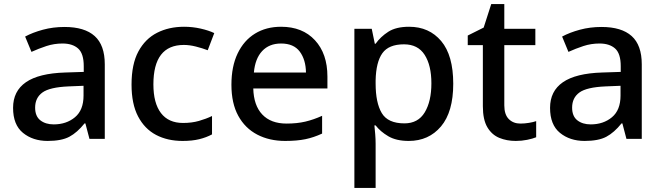

<svg xmlns="http://www.w3.org/2000/svg" viewBox="-20 -680 3240 940"><path d="M296 -548Q394 -548 443.5 -503.5Q493 -459 493 -365V0H418L398 -76H394Q358 -31 319.5 -10.5Q281 10 213 10Q141 10 92.5 -29.5Q44 -69 44 -152Q44 -234 107 -277.5Q170 -321 299 -325L390 -328V-356Q390 -418 362.5 -442.5Q335 -467 286 -467Q245 -467 207 -454.5Q169 -442 134 -426L103 -501Q140 -521 190 -534.5Q240 -548 296 -548ZM316 -257Q223 -253 187.5 -227Q152 -201 152 -153Q152 -111 177.5 -91Q203 -71 243 -71Q305 -71 347 -106Q389 -141 389 -212V-260Z M874 10Q800 10 744 -19.5Q688 -49 656 -110Q624 -171 624 -266Q624 -366 657.5 -428Q691 -490 749 -519.5Q807 -549 881 -549Q923 -549 962.5 -540Q1002 -531 1029 -518L997 -434Q971 -444 939.5 -452Q908 -460 880 -460Q731 -460 731 -267Q731 -175 768 -126.5Q805 -78 876 -78Q919 -78 954 -88Q989 -98 1018 -112V-22Q990 -7 955.5 1.5Q921 10 874 10Z M1356 -549Q1461 -549 1522 -483Q1583 -417 1583 -305V-247H1220Q1222 -164 1264 -119.5Q1306 -75 1383 -75Q1434 -75 1474.5 -84.5Q1515 -94 1557 -113V-26Q1516 -7 1475 1.5Q1434 10 1376 10Q1299 10 1239.5 -21Q1180 -52 1146.5 -113Q1113 -174 1113 -265Q1113 -355 1143.5 -418.5Q1174 -482 1228.5 -515.5Q1283 -549 1356 -549ZM1356 -467Q1298 -467 1263.5 -430Q1229 -393 1223 -325H1478Q1477 -388 1447.5 -427.5Q1418 -467 1356 -467Z M1983 -549Q2081 -549 2140 -479Q2199 -409 2199 -270Q2199 -132 2139 -61Q2079 10 1981 10Q1920 10 1881 -13Q1842 -36 1819 -66H1813Q1815 -48 1817 -23Q1819 2 1819 23V240H1715V-539H1800L1815 -466H1819Q1843 -500 1881 -524.5Q1919 -549 1983 -549ZM1958 -463Q1883 -463 1852 -419.5Q1821 -376 1819 -287V-271Q1819 -177 1849 -126.5Q1879 -76 1960 -76Q2027 -76 2059.5 -130Q2092 -184 2092 -272Q2092 -360 2059 -411.5Q2026 -463 1958 -463Z M2528 -75Q2548 -75 2569.5 -78.5Q2591 -82 2605 -87V-8Q2588 -1 2561 4.5Q2534 10 2505 10Q2461 10 2424.5 -5Q2388 -20 2366 -57Q2344 -94 2344 -160V-459H2270V-506L2348 -545L2385 -660H2449V-539H2601V-459H2449V-164Q2449 -119 2471 -97Q2493 -75 2528 -75Z M2925 -548Q3023 -548 3072.5 -503.5Q3122 -459 3122 -365V0H3047L3027 -76H3023Q2987 -31 2948.5 -10.5Q2910 10 2842 10Q2770 10 2721.5 -29.5Q2673 -69 2673 -152Q2673 -234 2736 -277.5Q2799 -321 2928 -325L3019 -328V-356Q3019 -418 2991.5 -442.5Q2964 -467 2915 -467Q2874 -467 2836 -454.5Q2798 -442 2763 -426L2732 -501Q2769 -521 2819 -534.5Q2869 -548 2925 -548ZM2945 -257Q2852 -253 2816.5 -227Q2781 -201 2781 -153Q2781 -111 2806.5 -91Q2832 -71 2872 -71Q2934 -71 2976 -106Q3018 -141 3018 -212V-260Z"/></svg>

Font: Noto Sans Syriac Medium
Style: Regular
Weight: 500
Designer: Patrick Giasson and the Monotype Design Team
Foundry: Monotype Imaging Inc.
Version: Version 3.000; ttfautohint (v1.8.4.7-5d5b)